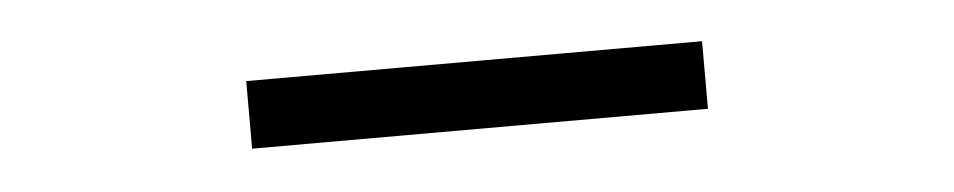

<svg xmlns="http://www.w3.org/2000/svg" viewBox="-23 -395 914 184"><g transform="rotate(-5 434.0 -303.5)"><path d="M215 -271.5V-336.5H653.5V-271.5Z"/></g></svg>

Font: Trispace SemiExpanded Light
Style: Regular
Weight: 300
Width: 6
Designer: Tyler Finck
Foundry: Etcetera Type Company
Version: Version 1.210; ttfautohint (v1.8.3)